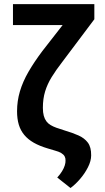

<svg xmlns="http://www.w3.org/2000/svg" viewBox="-20 -731 516 940"><path d="M366.7 -710.9H441.9V-636.7L284.2 -426.8Q253.9 -387.7 232.9 -353.5Q211.9 -319.3 200.9 -283.4Q189.9 -247.6 189.9 -203.1Q189.9 -180.2 194.3 -164.3Q198.7 -148.4 207 -137.2Q215.3 -126 227.8 -118.7Q240.2 -111.3 256.3 -105.5L296.4 -92.3Q334.5 -81.1 363.8 -68.1Q393.1 -55.2 409.9 -33Q426.8 -10.7 426.3 29.8Q426.3 57.1 410.6 87.9Q395 118.7 371.8 145.5Q348.6 172.4 325.2 189.5L260.3 138.2Q274.9 122.1 283.9 107.2Q293 92.3 297.1 78.9Q301.3 65.4 300.8 54.7Q301.3 43.5 296.4 34.4Q291.5 25.4 279.8 18.3Q268.1 11.2 248 5.9L213.4 -4.4Q173.8 -16.1 145.5 -32.2Q117.2 -48.3 98.9 -70.3Q80.6 -92.3 72 -120.8Q63.5 -149.4 63.5 -186Q63.5 -236.3 77.4 -283.4Q91.3 -330.6 119.1 -378.9Q147 -427.2 187 -480.5ZM43.5 -710.9H388.7V-608.4H43.5Z"/></svg>

Font: Roboto SemiCondensed SemiBold
Style: Regular
Weight: 600
Width: 4
Designer: Christian Robertson
Foundry: Google
Version: Version 3.009; 2024